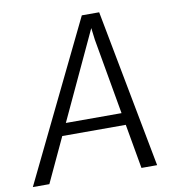

<svg xmlns="http://www.w3.org/2000/svg" viewBox="-107 -820 808 893"><g transform="rotate(-10 297.0 -373.5)"><path d="M-24 0 339 -747H421L563 0H489L452 -210H152L54 0ZM179 -267H442L379 -625L372 -681L345 -623Z"/></g></svg>

Font: Koeln Type Sans Light
Style: Italic
Weight: 300
Italic angle: -7.5°
Designer: Eben Sorkin
Foundry: Eben Sorkin
Version: Version 2.001